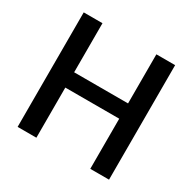

<svg xmlns="http://www.w3.org/2000/svg" viewBox="-154 -852 1013 1009"><g transform="rotate(30 352.5 -347.5)"><path d="M75.2 0V-694.8H189V-397H516.1V-694.8H629.9V0H516.1V-304.2H189V0Z"/></g></svg>

Font: Poppins Medium
Style: Regular
Weight: 500
Designer: Ninad Kale (Devanagari), Jonny Pinhorn (Latin)
Foundry: Indian Type Foundry
Version: 4.004